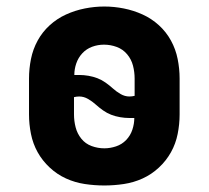

<svg xmlns="http://www.w3.org/2000/svg" viewBox="-20 -561 640 589"><path d="M300 8Q270 8 240 3.5Q210 -1 182.5 -13.5Q155 -26 132.5 -47Q110 -68 95.5 -94Q81 -120 75 -150Q69 -180 69 -210V-320Q69 -350 75 -380Q81 -410 95.5 -436.5Q110 -463 132.5 -483.5Q155 -504 182.5 -516.5Q210 -529 240 -535Q270 -541 300 -541Q330 -541 360 -535Q390 -529 417.5 -516.5Q445 -504 467.5 -483.5Q490 -463 504.5 -436.5Q519 -410 525 -380Q531 -350 531 -320V-210Q531 -180 525 -150Q519 -120 504.5 -94Q490 -68 467.5 -47Q445 -26 417.5 -13.5Q390 -1 360 3.5Q330 8 300 8ZM377 -265Q381 -265 385 -265.5Q389 -266 393 -267V-320Q393 -340 388 -359.5Q383 -379 370 -394.5Q357 -410 338 -417Q319 -424 299 -424Q280 -424 262.5 -417.5Q245 -411 232.5 -397.5Q220 -384 214 -366.5Q208 -349 208 -331Q211 -331 215 -331Q219 -331 223 -331Q237 -331 251.5 -328.5Q266 -326 279 -321Q292 -316 304 -307.5Q316 -299 326.5 -289.5Q337 -280 350 -272.5Q363 -265 377 -265ZM300 -106Q318 -106 336 -112Q354 -118 367 -131.5Q380 -145 386 -163Q392 -181 392 -199Q389 -199 385 -199Q381 -199 377 -199Q363 -199 348.5 -201.5Q334 -204 321 -209Q308 -214 296 -222.5Q284 -231 273.5 -240.5Q263 -250 250 -257.5Q237 -265 223 -265Q219 -265 215 -264.5Q211 -264 207 -263V-210Q207 -190 212 -170.5Q217 -151 229.5 -135.5Q242 -120 261 -113Q280 -106 300 -106Z"/></svg>

Font: Iosevka Curly Heavy Extended
Style: Regular
Weight: 900
Width: 7
Monospace: yes
Designer: Belleve Invis
Foundry: Belleve Invis
Version: Version 11.1.0; ttfautohint (v1.8.3)